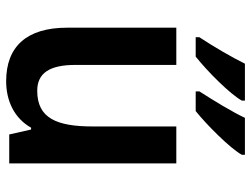

<svg xmlns="http://www.w3.org/2000/svg" viewBox="-116 -690 816 624"><g transform="rotate(90 292.0 -378.0)"><path d="M483 -756V-766H363C345 -727 306 -663 277 -618V-606H341C386 -642 463 -719 483 -756ZM307 -756V-766H187C168 -727 131 -663 101 -618V-606H164C213 -645 286 -718 307 -756ZM511 -543H391V-272C391 -154 364 -91 275 -91C217 -91 191 -132 191 -215V-543H70V-188C70 -56 132 10 244 10C307 10 364 -16 395 -71H401L417 0H511Z"/></g></svg>

Font: Noto Sans Myanmar SemiCondensed SemiBold
Style: Regular
Weight: 600
Width: 4
Designer: Monotype Design Team
Foundry: Monotype Imaging Inc.
Version: Version 2.107